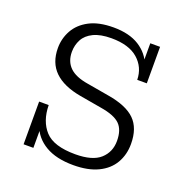

<svg xmlns="http://www.w3.org/2000/svg" viewBox="-112 -697 783 811"><g transform="rotate(20 279.5 -291.5)"><path d="M302 11Q225 11 176.5 -17.5Q128 -46 110 -96L119 -93V0H75V-192H118Q119 -120 158 -77.5Q197 -35 294 -35Q371 -35 406 -66.5Q441 -98 441 -148Q441 -198 416 -222.5Q391 -247 329 -257L231 -274Q152 -288 112 -327Q72 -366 72 -432Q72 -475 92.5 -512Q113 -549 155.5 -571.5Q198 -594 264 -594Q335 -594 380 -565.5Q425 -537 442 -489H432V-584H476V-420H433Q432 -476 391 -512Q350 -548 271 -548Q222 -548 191 -533Q160 -518 146.5 -492.5Q133 -467 133 -437Q133 -394 159.5 -368Q186 -342 243 -333L341 -316Q425 -302 463 -264.5Q501 -227 501 -156Q501 -108 479 -70Q457 -32 412.5 -10.5Q368 11 302 11Z"/></g></svg>

Font: Rokkitt Light
Style: Regular
Weight: 300
Version: Version 3.103